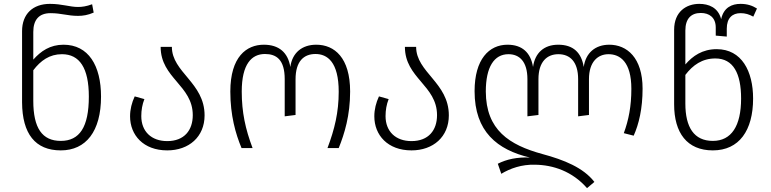

<svg xmlns="http://www.w3.org/2000/svg" viewBox="-20 -765 3985 992"><path d="M308 -534C239 -534 191 -501 152 -457V-600C152 -662 181 -697 241 -697C297 -697 329 -683 383 -683C409 -683 434 -687 464 -700L456 -743C426 -732 404 -729 383 -729C340 -729 300 -745 238 -745C150 -745 94 -693 94 -604V-236C95 -74 162 12 294 12C424 12 502 -86 502 -266C502 -426 437 -534 308 -534ZM294 -37C198 -37 152 -103 152 -244V-402C190 -452 236 -485 300 -485C391 -485 439 -414 439 -266C439 -108 391 -37 294 -37Z M868 -523H810C810 -361 976 -324 976 -170C976 -92 932 -36 844 -36C762 -36 710 -86 710 -165C710 -196 715 -225 726 -253L676 -267C661 -235 652 -200 652 -164C652 -67 721 12 844 12C956 12 1037 -58 1037 -169C1037 -338 868 -391 868 -523Z M1228 0H1285C1248 -98 1229 -185 1229 -292C1229 -434 1280 -486 1349 -486C1408 -486 1451 -457 1451 -356V-164L1507 -171V-355C1507 -449 1550 -486 1610 -486C1671 -486 1730 -445 1730 -291C1730 -185 1709 -98 1672 0H1730C1760 -74 1789 -169 1789 -292C1789 -467 1708 -534 1614 -534C1541 -534 1490 -493 1480 -419C1468 -493 1422 -534 1343 -534C1254 -534 1170 -472 1170 -292C1170 -169 1197 -74 1228 0Z M2130 -523H2072C2072 -361 2238 -324 2238 -170C2238 -92 2194 -36 2106 -36C2024 -36 1972 -86 1972 -165C1972 -196 1977 -225 1988 -253L1938 -267C1923 -235 1914 -200 1914 -164C1914 -67 1983 12 2106 12C2218 12 2299 -58 2299 -169C2299 -338 2130 -391 2130 -523Z M3128 -534C3056 -534 3006 -492 2996 -419C2984 -493 2942 -534 2864 -534C2791 -534 2744 -492 2734 -419C2722 -493 2678 -534 2602 -534C2507 -534 2432 -459 2432 -294C2432 -85 2549 9 2718 49C2652 46 2597 58 2552 81L2570 133C2616 105 2676 84 2744 86C2837 87 2937 120 3013 207L3051 175C2994 101 2894 61 2783 31C2611 -16 2491 -93 2490 -292C2490 -419 2533 -485 2607 -485C2664 -485 2705 -447 2705 -356V-164L2762 -171V-356C2762 -446 2806 -485 2865 -485C2925 -485 2967 -446 2967 -356V-164L3023 -171V-356C3023 -446 3069 -485 3124 -485C3183 -485 3242 -446 3242 -306C3242 -216 3228 -145 3203 -77L3254 -64C3281 -124 3300 -204 3300 -307C3300 -467 3219 -534 3128 -534Z M3735 -576V-617C3735 -672 3764 -697 3806 -697C3831 -697 3850 -691 3872 -679L3891 -721C3867 -736 3841 -745 3806 -745C3762 -745 3719 -727 3706 -666C3690 -727 3641 -745 3593 -745C3526 -745 3463 -705 3463 -611V-226C3463 -78 3530 12 3663 12C3799 12 3871 -91 3871 -256C3871 -397 3812 -511 3683 -511C3609 -511 3559 -476 3521 -432V-607C3521 -670 3552 -698 3601 -698C3644 -698 3678 -675 3678 -623V-581ZM3676 -463C3769 -463 3809 -385 3809 -256C3809 -114 3759 -37 3663 -37C3566 -37 3521 -107 3521 -230V-378C3560 -429 3608 -463 3676 -463Z"/></svg>

Font: FiraGO Light
Style: Regular
Weight: 300
Designer: bBox Type
Foundry: bBox Type GmbH
Version: Version 1.001;PS 001.001;hotconv 1.0.88;makeotf.lib2.5.64775